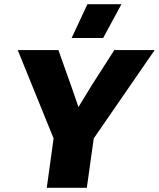

<svg xmlns="http://www.w3.org/2000/svg" viewBox="-20 -900 761 920"><path d="M721.2 -660.2 429.2 -236.8 396 0H204.1L236.8 -236.8L64.9 -660.2H259.8L320.8 -488.8L356 -387.2L418 -488.8L527.8 -660.2ZM323.2 -717.8 398.9 -879.9H562L474.1 -717.8Z"/></svg>

Font: Human Sans Black
Style: Italic
Weight: 800
Italic angle: -8°
Designer: Tim Radville
Foundry: Continuum
Version: Version 1.000;FEAKit 1.0